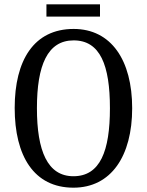

<svg xmlns="http://www.w3.org/2000/svg" viewBox="-20 -859 681 889"><path d="M195 -782H443V-839H195ZM320 10C495 10 592 -137 592 -358C592 -580 495 -725 321 -725C137 -725 48 -580 48 -359C48 -137 137 10 320 10ZM320 -43C200 -43 151 -160 151 -358C151 -557 200 -672 321 -672C444 -672 489 -557 489 -358C489 -160 444 -43 320 -43Z"/></svg>

Font: Noto Serif Khmer Condensed
Style: Regular
Weight: 400
Width: 3
Designer: Danh Hong and the Monotype Design Team
Foundry: Monotype Imaging Inc.
Version: Version 2.004